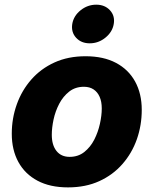

<svg xmlns="http://www.w3.org/2000/svg" viewBox="-20 -790 656 820"><path d="M270.5 10.3Q193.8 10.3 140.4 -18.1Q86.9 -46.4 58.6 -97.9Q30.3 -149.4 30.3 -218.8Q30.3 -284.7 51.8 -344.5Q73.2 -404.3 113.8 -450.4Q154.3 -496.6 212.6 -523.2Q271 -549.8 345.2 -549.8Q421.9 -549.8 475.3 -521.5Q528.8 -493.2 557.1 -441.7Q585.4 -390.1 585.4 -320.8Q585.4 -254.9 564.5 -195.3Q543.5 -135.7 502.9 -89.4Q462.4 -43 404.1 -16.4Q345.7 10.3 270.5 10.3ZM277.3 -120.1Q314 -120.1 340.1 -140.9Q366.2 -161.6 382.6 -193.6Q398.9 -225.6 406.7 -261.2Q414.6 -296.9 414.6 -326.7Q414.6 -356 405.5 -376.5Q396.5 -397 379.6 -408.2Q362.8 -419.4 338.4 -419.4Q301.8 -419.4 275.6 -398.9Q249.5 -378.4 232.9 -346.7Q216.3 -314.9 208.7 -279.5Q201.2 -244.1 201.2 -214.4Q201.2 -170.4 221.2 -145.3Q241.2 -120.1 277.3 -120.1ZM363.3 -605Q326.7 -605 304.9 -628.9Q283.2 -652.8 288.6 -687.5Q294.4 -722.2 324.2 -746.1Q354 -770 391.1 -770Q427.7 -770 449.7 -746.1Q471.7 -722.2 465.8 -687.5Q460 -653.3 430.2 -629.2Q400.4 -605 363.3 -605Z"/></svg>

Font: Inter 16pt ExtraBold
Style: Italic
Weight: 800
Italic angle: -9.3988°
Version: Version 4.001;git-66647c0bb